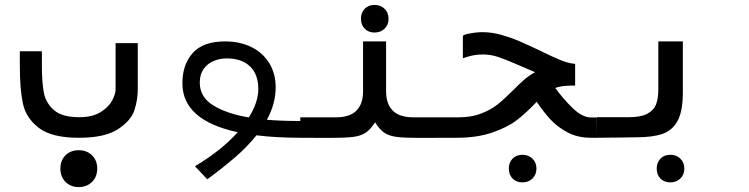

<svg xmlns="http://www.w3.org/2000/svg" viewBox="-20 -559 3040 779"><path d="M60.5 -291V-351H150V-289.5Q150 -224.5 158 -182.8Q166 -141 199 -112.2Q232 -83.5 301 -83.5Q355 -83.5 388 -104Q421 -124.5 435 -151Q449 -177.5 449 -197V-384H539V-197Q539 -153.5 525.2 -111.5Q511.5 -69.5 458.5 -34.8Q405.5 0 300 0Q190 0 138 -39.8Q86 -79.5 73.2 -138Q60.5 -196.5 60.5 -291ZM225 125Q225 92 245.5 71.2Q266 50.5 299.5 50.5Q332.5 50.5 353.5 71.2Q374.5 92 374.5 125Q374.5 158 353.5 179Q332.5 200 299.5 200Q266.5 200 245.8 179Q225 158 225 125Z M944.5 -22.5Q720 -71 720 -221Q720 -297 762 -344Q804 -391 893.5 -391Q954 -391 1000.5 -367.8Q1047 -344.5 1072.8 -302.2Q1098.5 -260 1098.5 -204.5Q1098.5 -139 1063 -73Q1122 -68 1201.5 -68V0Q1102 0 1020.5 -10Q982.5 37.5 933 80Q883.5 122.5 821 168.5L771 115.5Q877 52.5 944.5 -22.5ZM989.5 -82.5Q1028 -143.5 1028 -198Q1028 -257.5 994.2 -289.8Q960.5 -322 900 -322Q871 -322 846 -311.2Q821 -300.5 805.8 -278.5Q790.5 -256.5 790.5 -224Q790.5 -165 845.5 -131.2Q900.5 -97.5 989.5 -82.5Z M1453 -188V-391H1546.5V-188Q1546.5 -137.5 1573.5 -110.2Q1600.5 -83 1657.5 -83H1801.5V0L1683 0.5Q1620 0.5 1589.2 -3.5Q1558.5 -7.5 1539.2 -20.5Q1520 -33.5 1502 -62.5Q1483 -33.5 1463.5 -20.5Q1444 -7.5 1412.8 -3.5Q1381.5 0.5 1318 0.5L1198.5 0V-83H1342.5Q1399.5 -83 1426.2 -110.2Q1453 -137.5 1453 -188ZM1444.5 -483Q1444.5 -508 1459.8 -523.5Q1475 -539 1499.5 -539Q1524.5 -539 1540.5 -523.2Q1556.5 -507.5 1556.5 -483Q1556.5 -458.5 1540.5 -442.8Q1524.5 -427 1499.5 -427Q1475 -427 1459.8 -442.5Q1444.5 -458 1444.5 -483Z M1795 -83H1840.5Q1892 -83 1931.2 -98Q1970.5 -113 1997.5 -134.2Q2024.5 -155.5 2060.5 -191.5Q2087.5 -219 2107.5 -236.2Q2127.5 -253.5 2151 -266Q2130 -274.5 2082.5 -295.5Q2029.5 -318.5 2000 -328.2Q1970.5 -338 1938 -338Q1917 -338 1898.5 -334.2Q1880 -330.5 1858 -322.5V-412.5Q1858 -418 1885.8 -423.2Q1913.5 -428.5 1939 -428.5Q1975 -428.5 2014.2 -417.5Q2053.5 -406.5 2089.2 -391Q2125 -375.5 2175 -351.5Q2225 -327 2254.8 -315Q2284.5 -303 2307.5 -300.5L2313.5 -300V-212L2290.5 -211.5Q2254.5 -210.5 2233 -202Q2265.5 -157 2304.2 -119.8Q2343 -82.5 2377.5 -82.5H2401L2401.5 0H2377.5Q2324.5 0 2283.5 -21.5Q2242.5 -43 2214.2 -73.5Q2186 -104 2157.5 -146L2149 -137Q2112 -98.5 2075.8 -70.8Q2039.5 -43 1978 -21.5Q1916.5 0 1832 0H1795ZM2044.5 125Q2044.5 100 2059.8 84.5Q2075 69 2099.5 69Q2124.5 69 2140.5 84.8Q2156.5 100.5 2156.5 125Q2156.5 149.5 2140.5 165.2Q2124.5 181 2099.5 181Q2075 181 2059.8 165.5Q2044.5 150 2044.5 125Z M2401.5 -83.5H2531.5Q2580 -83.5 2606.2 -97.5Q2632.5 -111.5 2641.8 -135.5Q2651 -159.5 2651 -196V-391H2750.5V-183.5Q2750.5 -108.5 2729.5 -69.2Q2708.5 -30 2668.5 -16Q2628.5 -2 2562.5 -2L2493.5 -1L2401.5 0ZM2644.5 125Q2644.5 100 2659.8 84.5Q2675 69 2699.5 69Q2724.5 69 2740.5 84.8Q2756.5 100.5 2756.5 125Q2756.5 149.5 2740.5 165.2Q2724.5 181 2699.5 181Q2675 181 2659.8 165.5Q2644.5 150 2644.5 125Z"/></svg>

Font: JuliaMono Medium
Style: Regular
Weight: 500
Monospace: yes
Designer: cormullion
Foundry: corm
Version: Version 0.054; ttfautohint (v1.8.4)